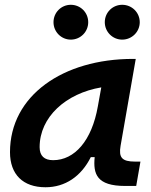

<svg xmlns="http://www.w3.org/2000/svg" viewBox="-20 -767 626 797"><path d="M168.9 10.3C250.5 10.3 316.9 -34.7 356.9 -114.7H373C366.2 -44.9 381.3 4.9 499.5 4.9H545.4L563 -96.2H541C485.8 -96.2 472.2 -113.3 480.5 -161.6L543.5 -522.5H532.2C241.2 -522.5 21.5 -370.1 21.5 -135.3C21.5 -43 75.2 10.3 168.9 10.3ZM200.7 -102.1C163.6 -102.1 144.5 -120.1 144.5 -156.2C144.5 -281.2 253.4 -379.4 400.4 -404.3L386.2 -325.7C361.3 -183.1 289.6 -102.1 200.7 -102.1ZM487.3 -602.5C527.3 -602.5 560.1 -634.8 560.1 -674.8C560.1 -715.3 527.3 -747.1 487.3 -747.1C447.3 -747.1 415 -715.3 415 -674.8C415 -634.8 447.3 -602.5 487.3 -602.5ZM273.9 -602.5C314 -602.5 346.2 -634.8 346.2 -674.8C346.2 -715.3 314 -747.1 273.9 -747.1C234.4 -747.1 202.1 -715.3 202.1 -674.8C202.1 -634.8 234.4 -602.5 273.9 -602.5Z"/></svg>

Font: Cascadia Mono SemiBold
Style: Italic
Weight: 600
Italic angle: -10°
Monospace: yes
Designer: Aaron Bell
Foundry: Saja Typeworks
Version: Version 2404.023